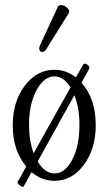

<svg xmlns="http://www.w3.org/2000/svg" viewBox="-20 -699 426 754"><path d="M163 -508Q157 -496 148 -495Q139 -494 135.5 -501.5Q132 -509 137 -521L207 -672Q210 -679 220 -679Q232 -679 243.5 -668.5Q255 -658 251 -649ZM73 33Q70 36 64 33Q58 30 52.5 24.5Q47 19 49 16L83 -45Q30 -108 30 -207Q30 -299 77 -362Q124 -425 194 -425Q240 -425 278 -395L307 -446Q310 -450 316 -448.5Q322 -447 327.5 -441Q333 -435 331 -430L300 -374Q356 -312 356 -207Q356 -115 309.5 -52Q263 11 194 11Q144 11 104 -23ZM94 -208Q94 -148 112 -97L257 -356Q230 -399 194 -399Q152 -399 123 -344Q94 -289 94 -208ZM194 -18Q236 -18 264 -72.5Q292 -127 292 -208Q292 -276 272 -325L128 -65Q156 -18 194 -18Z"/></svg>

Font: Junicode Cond Light
Style: Regular
Weight: 300
Width: 3
Designer: Peter S. Baker
Version: Version 2.201